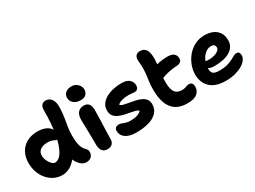

<svg xmlns="http://www.w3.org/2000/svg" viewBox="-49 -1380 2679 2019"><g transform="rotate(-30 1290.5 -371.0)"><path d="M288 9Q232 9 186 -14Q140 -37 106.5 -77Q73 -117 55 -169Q37 -221 37 -279Q37 -352 67.5 -406.5Q98 -461 153 -491Q208 -521 281 -521Q335 -521 374 -505.5Q413 -490 434.5 -461.5Q456 -433 456 -390Q456 -369 446.5 -355.5Q437 -342 423 -342Q412 -342 403.5 -346Q395 -350 384.5 -355Q374 -360 358.5 -364Q343 -368 317 -368Q262 -368 229.5 -344.5Q197 -321 197 -279Q197 -246 210.5 -215.5Q224 -185 244 -164.5Q264 -144 282 -144Q332 -144 371 -207.5Q410 -271 432.5 -391.5Q455 -512 455 -684Q455 -721 472.5 -740.5Q490 -760 519 -760Q565 -760 591 -722Q617 -684 613 -612Q610 -546 601.5 -496.5Q593 -447 585.5 -400.5Q578 -354 578 -297Q578 -236 585.5 -199.5Q593 -163 604.5 -143.5Q616 -124 627.5 -112.5Q639 -101 646.5 -90.5Q654 -80 654 -61Q654 -25 632 -3.5Q610 18 572 18Q542 18 517 0.5Q492 -17 472.5 -46.5Q453 -76 443 -114.5Q433 -153 434 -194L518 -219Q495 -135 456 -85Q417 -35 372 -13Q327 9 288 9Z M832 10Q802 10 784 -3Q766 -16 757.5 -38.5Q749 -61 749 -89Q749 -154 748 -198.5Q747 -243 746.5 -276Q746 -309 745 -338Q744 -367 744 -400Q744 -431 754 -457Q764 -483 786.5 -498Q809 -513 844 -513Q879 -513 899 -490.5Q919 -468 920 -421Q920 -401 919.5 -366Q919 -331 917.5 -288.5Q916 -246 914.5 -203.5Q913 -161 912 -125Q911 -89 911 -67Q911 -34 892 -12Q873 10 832 10ZM844 -577Q793 -577 762 -603.5Q731 -630 731 -668Q731 -709 758.5 -731Q786 -753 829 -753Q863 -753 886 -738Q909 -723 921.5 -701Q934 -679 934 -657Q934 -628 913.5 -602.5Q893 -577 844 -577Z M1185 10Q1122 10 1083 -6.5Q1044 -23 1026 -50Q1008 -77 1008 -108Q1008 -130 1021.5 -143.5Q1035 -157 1062 -157Q1075 -157 1087.5 -153Q1100 -149 1114 -143.5Q1128 -138 1145 -133.5Q1162 -129 1185 -129Q1241 -129 1274.5 -140.5Q1308 -152 1324 -171Q1314 -185 1288.5 -192Q1263 -199 1230 -204.5Q1197 -210 1161.5 -218Q1126 -226 1095.5 -240.5Q1065 -255 1046.5 -279.5Q1028 -304 1028 -344Q1028 -391 1053 -424.5Q1078 -458 1119 -479Q1160 -500 1209.5 -510Q1259 -520 1307 -519Q1369 -518 1398 -490Q1427 -462 1427 -423Q1427 -398 1414.5 -383Q1402 -368 1380 -368Q1366 -368 1355.5 -369Q1345 -370 1334 -371.5Q1323 -373 1303 -373Q1256 -373 1222 -363Q1188 -353 1170 -335Q1178 -321 1203 -314Q1228 -307 1262.5 -301Q1297 -295 1334 -288Q1371 -281 1402.5 -267Q1434 -253 1454 -229.5Q1474 -206 1474 -168Q1474 -105 1436 -66Q1398 -27 1332.5 -8.5Q1267 10 1185 10Z M1801 13Q1713 13 1659 -25Q1605 -63 1581.5 -131.5Q1558 -200 1558 -290Q1558 -340 1563 -379.5Q1568 -419 1573 -455Q1578 -491 1579 -533Q1580 -575 1576.5 -601Q1573 -627 1574 -651Q1574 -676 1590 -695Q1606 -714 1641 -714Q1687 -714 1711 -678.5Q1735 -643 1733 -558Q1732 -529 1728.5 -500Q1725 -471 1720.5 -440.5Q1716 -410 1713 -374.5Q1710 -339 1710 -296Q1710 -237 1722.5 -202Q1735 -167 1759.5 -152Q1784 -137 1821 -137Q1844 -137 1858.5 -141.5Q1873 -146 1884.5 -150.5Q1896 -155 1910 -155Q1934 -155 1946 -141Q1958 -127 1958 -97Q1958 -51 1921 -19Q1884 13 1801 13ZM1693 -339Q1651 -322 1628.5 -340.5Q1606 -359 1606 -394Q1606 -423 1617 -446.5Q1628 -470 1672 -486Q1713 -501 1763 -510Q1813 -519 1858 -519Q1916 -519 1939 -497Q1962 -475 1962 -441Q1962 -416 1946.5 -402Q1931 -388 1905 -386Q1860 -383 1825.5 -377.5Q1791 -372 1760 -363Q1729 -354 1693 -339Z M2272 10Q2207 10 2159 -6Q2111 -22 2080.5 -52Q2050 -82 2035 -122Q2020 -162 2020 -210Q2020 -264 2040.5 -318.5Q2061 -373 2099 -418.5Q2137 -464 2190.5 -491.5Q2244 -519 2310 -519Q2367 -519 2410 -500Q2453 -481 2477.5 -443Q2502 -405 2502 -349Q2502 -307 2482 -275.5Q2462 -244 2426.5 -224Q2391 -204 2345 -194.5Q2299 -185 2246 -185Q2192 -185 2163 -204.5Q2134 -224 2134 -250Q2134 -264 2140.5 -271.5Q2147 -279 2163 -279Q2174 -279 2189 -276Q2204 -273 2230 -273Q2263 -273 2293 -282Q2323 -291 2342 -306.5Q2361 -322 2361 -341Q2361 -363 2350 -374Q2339 -385 2312 -385Q2281 -385 2255 -368.5Q2229 -352 2209.5 -324.5Q2190 -297 2179.5 -262Q2169 -227 2169 -190Q2169 -167 2177.5 -150Q2186 -133 2206.5 -125Q2227 -117 2261 -117Q2319 -117 2358 -127.5Q2397 -138 2423.5 -152Q2450 -166 2469.5 -177Q2489 -188 2508 -188Q2527 -188 2536.5 -175.5Q2546 -163 2546 -139Q2546 -113 2526 -86Q2506 -59 2470 -38Q2434 -17 2383.5 -3.5Q2333 10 2272 10Z"/></g></svg>

Font: Shantell Sans
Style: Bold
Weight: 700
Designer: Stephen Nixon, Anya Danilova, Shantell Martin
Foundry: Arrow Type
Version: Version 1.011;[c5ecc13dd]